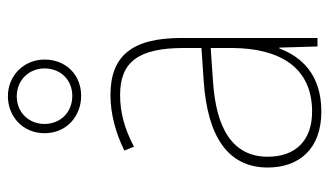

<svg xmlns="http://www.w3.org/2000/svg" viewBox="-198 -646 853 498"><g transform="rotate(-90 229.0 -396.5)"><path d="M230 -613C283 -613 324 -651 324 -708C324 -762 282 -803 229 -803C176 -803 133 -764 133 -708C133 -650 178 -613 230 -613ZM230 -636C185 -636 157 -669 157 -708C157 -748 186 -780 229 -780C270 -780 301 -749 301 -708C301 -667 272 -636 230 -636ZM232 -537C182 -537 133 -523 88 -501L98 -476C147 -502 190 -512 232 -512C316 -512 354 -467 354 -347V-301L266 -295C127 -285 44 -234 44 -129C44 -49 91 10 189 10C286 10 331 -42 353 -99H355L358 0H380V-353C380 -483 332 -537 232 -537ZM267 -271 354 -277V-220C353 -98 304 -14 189 -14C114 -14 72 -57 72 -129C72 -220 145 -263 267 -271Z"/></g></svg>

Font: Noto Sans Hebrew SemiCondensed Thin
Style: Regular
Weight: 100
Width: 4
Designer: Monotype Design Team
Foundry: Monotype Imaging Inc.
Version: Version 2.004